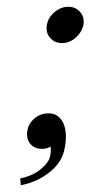

<svg xmlns="http://www.w3.org/2000/svg" viewBox="-20 -427 265 562"><path d="M172.9 -25.9Q172.9 -12.2 169.9 3.9Q163.1 46.9 126 76.4Q88.9 106 41 115.2L39.1 95.2Q77.1 87.4 100.6 67.1Q124 46.9 127 28.8Q129.9 16.6 127.9 2Q118.2 8.8 102.1 8.8Q83 8.8 71 -3.2Q59.1 -15.1 59.1 -34.2Q59.1 -41 60.1 -43.9Q63 -64.9 80.6 -80.1Q98.1 -95.2 122.1 -95.2Q146 -95.2 159.4 -76.7Q172.9 -58.1 172.9 -25.9ZM117.2 -354Q121.1 -376 139.6 -391.6Q158.2 -407.2 180.2 -407.2Q199.2 -407.2 212.2 -394.5Q225.1 -381.8 225.1 -362.8Q225.1 -361.8 224.6 -358.9Q224.1 -356 224.1 -354Q219.2 -332 201.2 -316.4Q183.1 -300.8 161.1 -300.8Q142.1 -300.8 129.2 -313.5Q116.2 -326.2 116.2 -345.2Q116.2 -346.2 116.7 -349.1Q117.2 -352.1 117.2 -354Z"/></svg>

Font: Linux Libertine
Style: Italic
Weight: 400
Italic angle: -12°
Designer: Philipp H. Poll
Foundry: Philipp H. Poll
Version: Version 5.1.6 ; ttfautohint (v0.9)